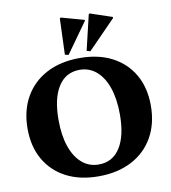

<svg xmlns="http://www.w3.org/2000/svg" viewBox="-102 -1053 1030 1157"><g transform="rotate(-10 413.0 -475.0)"><path d="M408 16Q294 16 210.5 -27.5Q127 -71 81 -151Q35 -231 35 -340Q35 -451 82 -533.5Q129 -616 215 -661Q301 -706 418 -706Q532 -706 615.5 -662.5Q699 -619 745 -539Q791 -459 791 -350Q791 -239 744 -156.5Q697 -74 611 -29Q525 16 408 16ZM421 -54Q506 -54 552 -126Q598 -198 598 -329Q598 -424 574.5 -492.5Q551 -561 507.5 -598.5Q464 -636 405 -636Q320 -636 274 -564Q228 -492 228 -361Q228 -266 251.5 -197.5Q275 -129 318.5 -91.5Q362 -54 421 -54ZM356 -736 334 -741 342 -962 348 -966 488 -927V-921ZM489 -735 467 -741 518 -956 524 -960 658 -915V-908Z"/></g></svg>

Font: Platypi
Style: Bold
Weight: 700
Designer: David Sargent
Foundry: Bolt Cutter Type
Version: Version 1.200; ttfautohint (v1.8.4.7-5d5b)